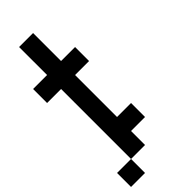

<svg xmlns="http://www.w3.org/2000/svg" viewBox="-317 -817 1078 1078"><g transform="rotate(-45 222.0 -278.0)"><path d="M111.1 222.2H0V111.1H111.1ZM111.1 -444.4H0V-555.6H111.1V-777.8H222.2V-555.6H333.3V-444.4H222.2V-111.1H333.3V0H222.2V111.1H111.1Z"/></g></svg>

Font: Pixeloid Sans
Style: Regular
Weight: 400
Designer: GGBotNet
Foundry: GGBotNet
Version: 0.5